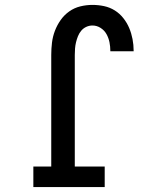

<svg xmlns="http://www.w3.org/2000/svg" viewBox="-20 -763 640 783"><path d="M116 0V-84H189V-539Q189 -564 192 -589Q195 -614 204 -637.5Q213 -661 227.5 -681.5Q242 -702 262.5 -716.5Q283 -731 307.5 -737Q332 -743 357 -743Q381 -743 404.5 -738Q428 -733 448 -720.5Q468 -708 483 -689Q498 -670 507 -648.5Q516 -627 520.5 -603.5Q525 -580 525 -556Q525 -556 525 -555.5Q525 -555 525 -554H430Q430 -555 430 -555Q430 -555 430 -555Q430 -573 426.5 -590.5Q423 -608 414.5 -623.5Q406 -639 390.5 -649Q375 -659 357 -659Q344 -659 332 -653.5Q320 -648 311.5 -638Q303 -628 298 -615.5Q293 -603 290 -590.5Q287 -578 286 -565Q285 -552 285 -539V-84H407V0Z"/></svg>

Font: Iosevka Slab Medium Extended
Style: Regular
Weight: 500
Width: 7
Monospace: yes
Designer: Belleve Invis
Foundry: Belleve Invis
Version: Version 11.1.1; ttfautohint (v1.8.3)